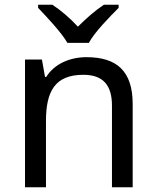

<svg xmlns="http://www.w3.org/2000/svg" viewBox="-20 -786 658 806"><path d="M263 -606H353C377 -651 440 -715 478 -753V-766H416C381 -743 343 -710 307 -674C274 -710 235 -743 200 -766H140V-753C176 -715 237 -651 263 -606ZM343 -546C275 -546 209 -519 174 -463H169L156 -536H85V0H173V-278C173 -403 211 -472 330 -472C412 -472 450 -429 450 -343V0H537V-349C537 -487 471 -546 343 -546Z"/></svg>

Font: Noto Sans Miao
Style: Regular
Weight: 400
Designer: Monotype Design Team
Foundry: Monotype Imaging Inc.
Version: Version 2.003